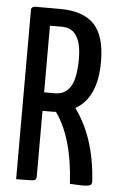

<svg xmlns="http://www.w3.org/2000/svg" viewBox="-52 -737 475 775"><g transform="rotate(5 186.0 -349.0)"><path d="M350 -19Q350 -6 343 -2Q336 2 309 2Q297 2 261 0Q250 -188 179 -285Q173 -284 160 -284H125V-17Q125 -4 114.5 -2Q104 0 43 0V-684Q43 -700 60 -700H108H159Q254 -700 298.5 -653Q343 -606 343 -502Q343 -356 256 -307Q338 -196 350 -19ZM125 -359H168Q211 -359 232 -393.5Q253 -428 253 -506Q253 -629 174 -629H125Z"/></g></svg>

Font: Yanone Kaffeesatz
Style: Regular
Weight: 400
Designer: Yanone (Cyrillic: Daniel Pouzeot)
Foundry: Yanone
Version: Version 1.003;PS 001.003;hotconv 1.0.88;makeotf.lib2.5.64775